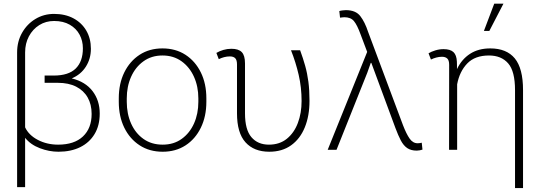

<svg xmlns="http://www.w3.org/2000/svg" viewBox="-20 -795 2883 1019"><path d="M70.8 198.2V-516.6Q70.8 -574.7 97.2 -621.1Q123.5 -667.5 168 -694.3Q212.4 -721.2 267.1 -721.2Q325.7 -721.2 369.6 -697.8Q413.6 -674.3 438 -632.6Q462.4 -590.8 462.4 -536.1Q462.4 -483.4 435.8 -441.4Q409.2 -399.4 360.8 -378.9Q433.1 -361.3 471.2 -311.5Q509.3 -261.7 509.3 -192.4Q509.3 -128.9 481.9 -83.5Q454.6 -38.1 405.5 -13.9Q356.4 10.3 290.5 10.3Q240.7 10.3 191.4 -8.5Q142.1 -27.3 113.3 -63.5V198.2ZM288.6 -27.3Q374 -27.3 420.2 -70.8Q466.3 -114.3 466.3 -190.4Q466.3 -240.7 445.3 -277.6Q424.3 -314.5 384.3 -335Q344.2 -355.5 286.6 -355.5H216.8V-394H265.1Q344.2 -394 382.1 -431.6Q419.9 -469.2 419.9 -538.6Q419.9 -578.1 402.3 -611.1Q384.8 -644 350.3 -663.8Q315.9 -683.6 267.1 -683.6Q223.1 -683.6 188.5 -661.9Q153.8 -640.1 133.5 -602.3Q113.3 -564.5 113.3 -516.6V-119.1Q132.8 -77.6 180.9 -52.5Q229 -27.3 288.6 -27.3Z M843.3 10.3Q773.4 10.3 721.2 -23.7Q668.9 -57.6 639.6 -117.4Q610.4 -177.2 610.4 -254.9V-272.9Q610.4 -351.1 639.6 -410.6Q668.9 -470.2 720.9 -504.2Q772.9 -538.1 842.3 -538.1Q912.1 -538.1 964.4 -504.2Q1016.6 -470.2 1045.9 -410.6Q1075.2 -351.1 1075.2 -272.9V-254.9Q1075.2 -177.2 1045.9 -117.2Q1016.6 -57.1 964.6 -23.4Q912.6 10.3 843.3 10.3ZM843.3 -27.3Q901.9 -27.3 944.3 -57.9Q986.8 -88.4 1009.8 -139.9Q1032.7 -191.4 1032.7 -254.9V-272.9Q1032.7 -335.9 1009.5 -387.5Q986.3 -439 943.6 -469.7Q900.9 -500.5 842.3 -500.5Q784.2 -500.5 741.5 -469.7Q698.7 -439 675.8 -387.5Q652.8 -335.9 652.8 -272.9V-254.9Q652.8 -190.9 675.8 -139.4Q698.7 -87.9 741.5 -57.6Q784.2 -27.3 843.3 -27.3Z M1409.2 10.3Q1328.1 10.3 1283 -39.6Q1237.8 -89.4 1237.8 -193.8V-453.1Q1237.8 -476.6 1228.3 -486.1Q1218.8 -495.6 1200.2 -495.6Q1184.6 -495.6 1169.7 -491.7Q1154.8 -487.8 1141.1 -481L1128.4 -514.2Q1144.5 -523.9 1165.3 -530Q1186 -536.1 1208 -536.1Q1246.1 -536.1 1263.2 -518.3Q1280.3 -500.5 1280.3 -458.5V-192.9Q1280.3 -106.9 1314.2 -67.1Q1348.1 -27.3 1407.2 -27.3Q1463.9 -27.3 1502.4 -58.6Q1541 -89.8 1560.8 -142.3Q1580.6 -194.8 1580.6 -258.8Q1580.6 -330.6 1565.2 -397.5Q1549.8 -464.4 1524.4 -528.3H1572.8Q1588.4 -485.8 1599.6 -446Q1610.8 -406.2 1616.7 -361.3Q1622.6 -316.4 1622.6 -259.8Q1622.6 -180.2 1597.7 -119.1Q1572.8 -58.1 1525.1 -23.9Q1477.5 10.3 1409.2 10.3Z M2191.9 4.4Q2161.1 4.4 2141.4 -9Q2121.6 -22.5 2107.4 -49.3Q2093.3 -76.2 2078.6 -115.7L1950.7 -461.4H1947.8L1929.2 -408.7L1766.1 0H1719.2L1928.7 -519.5L1893.6 -612.8Q1875.5 -662.6 1858.4 -683.1Q1841.3 -703.6 1807.6 -703.6Q1803.7 -703.6 1795.9 -702.6Q1788.1 -701.7 1784.7 -701.2L1780.8 -736.3Q1786.1 -738.3 1796.9 -739.7Q1807.6 -741.2 1815.4 -741.2Q1867.7 -741.2 1892.1 -709.7Q1916.5 -678.2 1933.6 -626L2118.7 -130.9Q2136.7 -84 2154.1 -59.3Q2171.4 -34.7 2196.3 -34.7Q2200.2 -34.7 2207.3 -35.4Q2214.4 -36.1 2218.3 -37.6L2222.2 -1Q2217.3 1 2208.3 2.7Q2199.2 4.4 2191.9 4.4Z M2713.4 203.1V-316.4Q2713.4 -417 2677 -458.7Q2640.6 -500.5 2575.2 -500.5Q2500.5 -500.5 2459.7 -458Q2418.9 -415.5 2406.2 -347.7V0H2363.3L2363.8 -451.2Q2363.8 -474.6 2354 -484.1Q2344.2 -493.7 2325.7 -493.7Q2310.5 -493.7 2295.7 -489.7Q2280.8 -485.8 2267.1 -479L2254.4 -512.2Q2269 -521 2290.5 -527.6Q2312 -534.2 2334 -534.2Q2369.6 -534.2 2386.5 -518.6Q2403.3 -502.9 2404.8 -467.8Q2405.3 -458 2405.3 -447.8Q2405.3 -437.5 2405.3 -428.2Q2430.2 -480.5 2474.6 -509.3Q2519 -538.1 2582 -538.1Q2668.5 -538.1 2712.2 -485.1Q2755.9 -432.1 2755.9 -316.4V203.1ZM2548.3 -630.9 2603 -775.4H2651.9L2577.1 -630.9Z"/></svg>

Font: Roboto Slab ExtraLight
Style: Regular
Weight: 250
Designer: Google
Version: Version 2.000; ttfautohint (v1.8.1.43-b0c9)